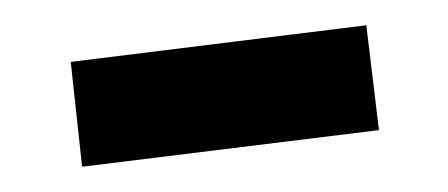

<svg xmlns="http://www.w3.org/2000/svg" viewBox="-20 -355 355 152"><path d="M36 -306 270 -335 280 -252 45 -223Z"/></svg>

Font: Piazzolla Thin
Style: Bold
Weight: 700
Version: Version 2.005